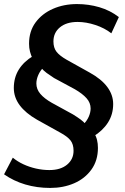

<svg xmlns="http://www.w3.org/2000/svg" viewBox="-26 -735 616 945"><path d="M221 190Q156 190 98.5 173Q41 156 -6 123L37 41Q60 60 89 73.5Q118 87 151 94.5Q184 102 217 102Q272 102 304 75.5Q336 49 336 7Q336 -25 321 -44Q306 -63 271 -82L156 -146Q100 -178 71 -217Q42 -256 42 -302Q42 -353 66.5 -392.5Q91 -432 138 -460L134 -447Q126 -464 121.5 -481.5Q117 -499 117 -520Q117 -581 149 -624.5Q181 -668 234.5 -691.5Q288 -715 353 -715Q410 -715 463 -699.5Q516 -684 559 -651L522 -571Q489 -597 443.5 -612Q398 -627 356 -627Q301 -627 269 -600.5Q237 -574 237 -531Q237 -500 252 -480.5Q267 -461 302 -441L415 -378Q473 -346 502 -307Q531 -268 531 -223Q531 -172 505.5 -132Q480 -92 433 -63L436 -82Q447 -65 451.5 -46.5Q456 -28 456 -7Q456 55 424 99.5Q392 144 339 167Q286 190 221 190ZM153 -324Q153 -296 172.5 -273Q192 -250 229 -229L333 -172Q354 -159 370.5 -147Q387 -135 397 -121H383Q402 -140 411 -161Q420 -182 420 -201Q420 -229 400 -251.5Q380 -274 342 -296L240 -351Q220 -364 203.5 -376Q187 -388 176 -403L192 -408Q172 -388 162.5 -366Q153 -344 153 -324Z"/></svg>

Font: Mulish ExtraLight
Style: Italic
Weight: 200
Italic angle: -9°
Designer: Vernon Adams
Foundry: Vernon Adams
Version: Version 3.603